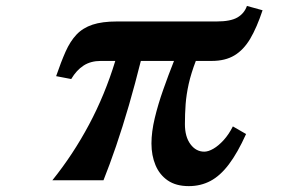

<svg xmlns="http://www.w3.org/2000/svg" viewBox="-20 -613 1040 653"><path d="M873 -578.1Q853.5 -519.5 831.1 -481.4Q808.6 -443.4 777.3 -424.6Q746.1 -405.8 700.2 -405.8H646Q629.9 -363.8 621.8 -327.6Q613.8 -291.5 611.3 -258.3Q608.9 -225.1 608.9 -190.9Q608.9 -147.9 627.7 -122.6Q646.5 -97.2 674.8 -97.2Q688.5 -97.2 705.8 -107.2Q723.1 -117.2 740.7 -136.5Q758.3 -155.8 772 -183.1L816.9 -157.2Q788.1 -93.3 758.5 -54.2Q729 -15.1 695.8 2.4Q662.6 20 622.1 20Q578.6 20 550.5 0.7Q522.5 -18.6 508.8 -51.5Q495.1 -84.5 495.1 -125Q495.1 -164.1 506.3 -211.2Q517.6 -258.3 535.2 -308.1Q552.7 -357.9 571.8 -405.8H459Q439.9 -329.1 418.5 -255.1Q397 -181.2 374.8 -116.2Q352.5 -51.3 332 0H158.2Q228.5 -87.4 282.7 -189Q336.9 -290.5 372.1 -405.8H323.2Q288.6 -405.8 264.4 -390.1Q240.2 -374.5 222.2 -344.2L170.9 -354Q187.5 -402.3 203.1 -437.5Q218.8 -472.7 240.2 -495.4Q261.7 -518.1 294.7 -529.1Q327.6 -540 377.9 -540H716.8Q764.2 -540 787.6 -553.7Q811 -567.4 819.8 -592.8Z"/></svg>

Font: BIZ UDPMincho
Style: Bold
Weight: 700
Designer: TypeBank Co., Ltd.
Foundry: Morisawa Inc.
Version: Version 1.06